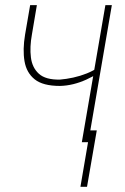

<svg xmlns="http://www.w3.org/2000/svg" viewBox="-20 -548 480 740"><path d="M411.1 -528.3 320.3 0H295.4L386.2 -528.3ZM360.8 -290 358.4 -266.1Q337.4 -252.4 312.7 -241.2Q288.1 -230 262.2 -223.6Q236.3 -217.3 210.9 -216.8Q145.5 -216.8 113.8 -242.2Q82 -267.6 74.5 -312Q66.9 -356.4 76.7 -415L96.2 -528.3H122.1L103 -415Q94.2 -366.7 99.1 -326.9Q104 -287.1 129.9 -263.7Q155.8 -240.2 210.9 -241.2Q235.4 -243.2 262.2 -249Q289.1 -254.9 314.7 -265.1Q340.3 -275.4 360.8 -290ZM353 -45.4 315.4 171.9H290L327.1 -45.4Z"/></svg>

Font: Roboto Condensed Thin
Style: Italic
Weight: 250
Italic angle: -12°
Designer: Christian Robertson
Foundry: Google
Version: Version 3.008; 2023